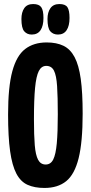

<svg xmlns="http://www.w3.org/2000/svg" viewBox="-20 -920 449 950"><path d="M200 10Q151 10 116.5 -5.5Q82 -21 61 -61Q40 -101 30 -172Q20 -243 20 -354Q20 -490 41 -567.5Q62 -645 104.5 -677.5Q147 -710 211 -710Q260 -710 294 -693.5Q328 -677 349 -637.5Q370 -598 379.5 -530Q389 -462 389 -358Q389 -217 369 -137Q349 -57 307.5 -23.5Q266 10 200 10ZM206 -106Q231 -106 243.5 -131Q256 -156 261 -211Q266 -266 266 -354Q266 -441 262.5 -494Q259 -547 247 -570.5Q235 -594 209 -594Q185 -594 172 -568.5Q159 -543 153.5 -485Q148 -427 148 -329Q148 -251 152 -202Q156 -153 168.5 -129.5Q181 -106 206 -106ZM137 -749Q114 -749 100 -765Q86 -781 86 -826Q86 -859 100 -879.5Q114 -900 144 -900Q173 -900 184 -884.5Q195 -869 195 -831Q195 -792 180.5 -770.5Q166 -749 137 -749ZM267 -749Q243 -749 229 -765Q215 -781 215 -826Q215 -859 229.5 -879.5Q244 -900 274 -900Q303 -900 313.5 -884.5Q324 -869 324 -831Q324 -792 309.5 -770.5Q295 -749 267 -749Z"/></svg>

Font: Yanone Kaffeesatz ExtraLight
Style: Bold
Weight: 700
Version: Version 2.003